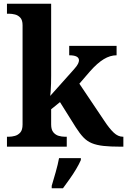

<svg xmlns="http://www.w3.org/2000/svg" viewBox="-20 -780 677 1021"><path d="M17 0V-53H29Q43 -53 59.5 -57.5Q76 -62 88 -75.5Q100 -89 100 -118V-646Q100 -673 88 -686Q76 -699 59.5 -703Q43 -707 29 -707H17V-760H252V-377Q252 -359 251.5 -336Q251 -313 249.5 -294Q248 -275 247 -270L373 -411Q390 -430 395 -441Q400 -452 400 -459Q400 -486 348 -486V-536H600V-486Q566 -486 532 -465.5Q498 -445 459 -401L402 -335L535 -137Q562 -96 585 -74.5Q608 -53 633 -53H636V0H622Q567 0 530.5 -4Q494 -8 468.5 -18.5Q443 -29 423.5 -49.5Q404 -70 383 -103L299 -237L252 -199V-118Q252 -90 264 -76Q276 -62 292.5 -57.5Q309 -53 323 -53H335V0ZM255 208Q264 178 276 136Q288 94 294 61H410V71Q401 92 385 119Q369 146 350 172.5Q331 199 315 221H255Z"/></svg>

Font: Noto Serif Gurmukhi
Style: Bold
Weight: 700
Designer: Vaibhav Singh and the Monotype Design Team
Foundry: Monotype Imaging Inc.
Version: Version 2.004; ttfautohint (v1.8.4.7-5d5b)